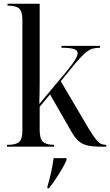

<svg xmlns="http://www.w3.org/2000/svg" viewBox="-20 -780 585 1021"><path d="M17 0V-10H24Q65 -10 82 -25.5Q99 -41 99 -85V-675Q99 -719 82 -734.5Q65 -750 24 -750H20V-760H191V-349Q191 -320 190.5 -288Q190 -256 189 -227L341 -409Q369 -444 381 -464.5Q393 -485 393 -497Q393 -513 372.5 -519.5Q352 -526 307 -526V-536H512V-526Q489 -526 471.5 -521Q454 -516 434 -499Q414 -482 383 -446L303 -348L453 -94Q476 -56 491 -38Q506 -20 517.5 -15Q529 -10 541 -10H545V0H515Q473 0 445 -6.5Q417 -13 397 -31Q377 -49 358 -83L246 -278L191 -212V-88Q191 -42 208.5 -26Q226 -10 265 -10H268V0ZM232 213Q244 172 252 136Q260 100 265 61H334V71Q319 105 293 146Q267 187 241 221H232Z"/></svg>

Font: Noto Serif Display SemiCondensed
Style: Regular
Weight: 400
Width: 4
Designer: Monotype Design Team
Foundry: Monotype Imaging Inc.
Version: Version 2.009